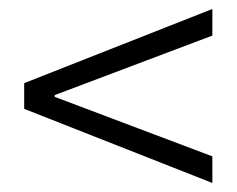

<svg xmlns="http://www.w3.org/2000/svg" viewBox="-20 -547 530 430"><path d="M455.6 -137.2 34.2 -303.2V-360.8L455.6 -526.9V-467.3L102.5 -334V-330.1L455.6 -196.8Z"/></svg>

Font: Varta Light Light
Style: Regular
Weight: 300
Version: Version 1.004